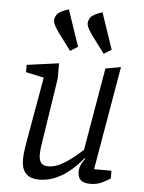

<svg xmlns="http://www.w3.org/2000/svg" viewBox="-53 -788 625 836"><g transform="rotate(5 259.0 -370.0)"><path d="M235 -565 179 -640Q172 -649 161.5 -667.5Q151 -686 155 -700Q157 -708 161.5 -715.5Q166 -723 178 -730Q190 -737 214 -745L268 -586ZM382 -565 326 -640Q319 -649 308.5 -667.5Q298 -686 302 -700Q304 -708 308.5 -715.5Q313 -723 325 -730Q337 -737 361 -745L415 -586ZM148 5Q127 5 110 -2Q93 -9 82.5 -27Q72 -45 72 -77Q72 -88 73 -100Q74 -112 76 -123.5Q78 -135 79 -144L131 -439L52 -456V-488L192 -507V-441L147 -148Q146 -142 145 -134.5Q144 -127 143.5 -119.5Q143 -112 143 -103Q143 -81 152 -68.5Q161 -56 185 -56Q212 -56 241 -72Q270 -88 295 -108.5Q320 -129 333 -141L395 -502L462 -514L384 -61H460V-27Q453 -22 428.5 -9Q404 4 373 4Q345 4 331.5 -7.5Q318 -19 318 -45Q318 -60 324 -73.5Q330 -87 342 -103L339 -105Q330 -94 312.5 -75.5Q295 -57 270.5 -38.5Q246 -20 215 -7.5Q184 5 148 5Z"/></g></svg>

Font: Faustina Light Light
Style: Italic
Weight: 300
Italic angle: -8°
Version: Version 1.200